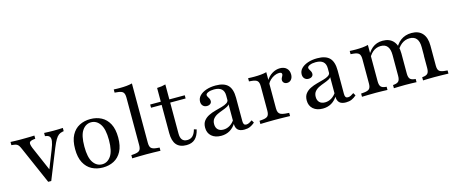

<svg xmlns="http://www.w3.org/2000/svg" viewBox="-42 -1150 3974 1678"><g transform="rotate(-15 1945.5 -311.0)"><path d="M238.7 8.1 92.7 -325.8Q83.9 -346.8 76.2 -358.5Q68.5 -370.2 58.1 -375.4Q47.6 -380.6 31.5 -382.3L10.5 -384.7V-413.7Q29 -412.9 51.6 -412.1Q74.2 -411.3 95.2 -411.3H98.4H97.6Q122.6 -411.3 147.2 -411.7Q171.8 -412.1 192.7 -412.5Q213.7 -412.9 226.6 -413.7V-384.7L211.3 -383.1Q179 -379 173 -365.3Q166.9 -351.6 181.5 -314.5L281.5 -83.1L270.2 -79L339.5 -254Q358.1 -300 361.7 -327Q365.3 -354 355.6 -366.9Q346 -379.8 324.2 -383.1L314.5 -384.7V-413.7Q334.7 -412.9 357.3 -412.1Q379.8 -411.3 400 -411.3Q424.2 -411.3 445.2 -412.1Q466.1 -412.9 483.9 -413.7V-384.7L471.8 -382.3Q452.4 -379 437.5 -368.1Q422.6 -357.3 408.1 -332.7Q393.5 -308.1 375 -262.9L266.1 8.1Z M734.7 11.3Q679 11.3 635.1 -11.7Q591.1 -34.7 565.3 -83.1Q539.5 -131.5 539.5 -207.3Q539.5 -283.9 565.3 -332.3Q591.1 -380.6 635.5 -403.6Q679.8 -426.6 734.7 -426.6Q790.3 -426.6 834.3 -403.6Q878.2 -380.6 904 -332.3Q929.8 -283.9 929.8 -207.3Q929.8 -131.5 904 -83.1Q878.2 -34.7 834.3 -11.7Q790.3 11.3 734.7 11.3ZM734.7 -17.7Q783.1 -17.7 814.5 -62.9Q846 -108.1 846 -207.3Q846 -307.3 814.5 -352.4Q783.1 -397.6 734.7 -397.6Q685.5 -397.6 654.4 -352.4Q623.4 -307.3 623.4 -207.3Q623.4 -108.1 654.4 -62.9Q685.5 -17.7 734.7 -17.7Z M1129 -2.4Q1091.1 -2.4 1061.7 -1.6Q1032.3 -0.8 1000.8 0V-29L1028.2 -31.5Q1062.9 -34.7 1076.2 -48.4Q1089.5 -62.1 1089.5 -96V-206.5H1167.7V-96Q1167.7 -62.1 1181 -48.4Q1194.4 -34.7 1229 -31.5L1256.5 -29V0Q1225 -0.8 1195.6 -1.6Q1166.1 -2.4 1129 -2.4ZM1089.5 -206.5V-525Q1089.5 -560.5 1076.2 -574.6Q1062.9 -588.7 1027.4 -591.9L1000.8 -594.4V-623.4Q1016.9 -622.6 1029.8 -622.2Q1042.7 -621.8 1056.5 -621.8Q1089.5 -621.8 1117.7 -624.6Q1146 -627.4 1167.7 -633.1V-623.4V-206.5Z M1490.3 11.3Q1429.8 11.3 1400 -23.8Q1370.2 -58.9 1370.2 -129.8V-206.5H1447.6V-104.8Q1447.6 -66.9 1462.5 -48.4Q1477.4 -29.8 1508.9 -29.8Q1538.7 -29.8 1558.1 -49.2Q1577.4 -68.5 1587.1 -105.6L1610.5 -98.4Q1597.6 -42.7 1568.5 -15.7Q1539.5 11.3 1490.3 11.3ZM1370.2 -206.5V-537.9Q1392.7 -538.7 1412.1 -541.5Q1431.5 -544.4 1447.6 -549.2V-206.5ZM1274.2 -384.7V-413.7H1587.1V-384.7Z M1936.3 -206.5V-317.7Q1936.3 -357.3 1914.1 -377Q1891.9 -396.8 1846.8 -396.8Q1815.3 -396.8 1793.5 -387.5Q1771.8 -378.2 1771.8 -365.3Q1771.8 -357.3 1777.4 -348.4Q1783.1 -339.5 1788.3 -329.4Q1793.5 -319.4 1793.5 -307.3Q1793.5 -291.9 1781.9 -282.3Q1770.2 -272.6 1750.8 -272.6Q1729 -272.6 1715.3 -286.7Q1701.6 -300.8 1701.6 -324.2Q1701.6 -354.8 1723 -377.4Q1744.4 -400 1782.3 -413.3Q1820.2 -426.6 1868.5 -426.6Q1945.2 -426.6 1979.8 -390.7Q2014.5 -354.8 2014.5 -276.6V-206.5ZM1804.8 11.3Q1750 11.3 1717.7 -16.9Q1685.5 -45.2 1685.5 -93.5Q1685.5 -131.5 1703.6 -154.8Q1721.8 -178.2 1750.4 -192.3Q1779 -206.5 1811.3 -214.9Q1843.5 -223.4 1872.2 -231.5Q1900.8 -239.5 1919 -251.2Q1937.1 -262.9 1937.1 -283.1L1940.3 -245.2Q1933.9 -229.8 1914.5 -219.8Q1895.2 -209.7 1871 -201.2Q1846.8 -192.7 1823.4 -181.5Q1800 -170.2 1784.7 -151.6Q1769.4 -133.1 1769.4 -103.2Q1769.4 -71.8 1787.1 -54Q1804.8 -36.3 1837.1 -36.3Q1867.7 -36.3 1895.2 -52.8Q1922.6 -69.4 1943.5 -102.4L1942.7 -70.2Q1917.7 -29 1883.1 -8.9Q1848.4 11.3 1804.8 11.3ZM2014.5 -64.5Q2014.5 -45.2 2021 -36.3Q2027.4 -27.4 2041.1 -27.4Q2054.8 -27.4 2068.1 -34.3Q2081.5 -41.1 2095.2 -50.8L2108.9 -26.6Q2087.9 -8.1 2065.7 1.6Q2043.5 11.3 2013.7 11.3Q1974.2 11.3 1955.2 -6.9Q1936.3 -25 1936.3 -62.1V-206.5H2014.5Z M2288.7 -2.4Q2250.8 -2.4 2221.4 -1.6Q2191.9 -0.8 2160.5 0V-29L2187.9 -31.5Q2222.6 -34.7 2235.9 -48.4Q2249.2 -62.1 2249.2 -96V-206.5H2327.4V-96Q2327.4 -73.4 2333.9 -60.1Q2340.3 -46.8 2354.8 -40.3Q2369.4 -33.9 2394.4 -31.5L2429 -29V0Q2406.5 -0.8 2384.3 -1.2Q2362.1 -1.6 2339.1 -2Q2316.1 -2.4 2288.7 -2.4ZM2249.2 -206.5V-316.9Q2249.2 -351.6 2235.9 -365.7Q2222.6 -379.8 2187.1 -383.1L2160.5 -385.5V-414.5Q2176.6 -413.7 2189.5 -413.3Q2202.4 -412.9 2216.1 -412.9Q2249.2 -412.9 2277.4 -415.7Q2305.6 -418.5 2327.4 -424.2V-414.5V-206.5ZM2479.8 -286.3Q2462.9 -286.3 2452 -296.4Q2441.1 -306.5 2441.1 -321.8Q2441.1 -332.3 2445.6 -340.7Q2450 -349.2 2454 -356.9Q2458.1 -364.5 2458.1 -371.8Q2458.1 -388.7 2433.1 -388.7Q2412.9 -388.7 2391.5 -379Q2370.2 -369.4 2352 -352.8Q2333.9 -336.3 2325 -316.1L2322.6 -346.8Q2345.2 -384.7 2379.4 -405.6Q2413.7 -426.6 2450.8 -426.6Q2488.7 -426.6 2510.5 -405.6Q2532.3 -384.7 2532.3 -349.2Q2532.3 -321 2517.7 -303.6Q2503.2 -286.3 2479.8 -286.3Z M2855.6 -206.5V-317.7Q2855.6 -357.3 2833.5 -377Q2811.3 -396.8 2766.1 -396.8Q2734.7 -396.8 2712.9 -387.5Q2691.1 -378.2 2691.1 -365.3Q2691.1 -357.3 2696.8 -348.4Q2702.4 -339.5 2707.7 -329.4Q2712.9 -319.4 2712.9 -307.3Q2712.9 -291.9 2701.2 -282.3Q2689.5 -272.6 2670.2 -272.6Q2648.4 -272.6 2634.7 -286.7Q2621 -300.8 2621 -324.2Q2621 -354.8 2642.3 -377.4Q2663.7 -400 2701.6 -413.3Q2739.5 -426.6 2787.9 -426.6Q2864.5 -426.6 2899.2 -390.7Q2933.9 -354.8 2933.9 -276.6V-206.5ZM2724.2 11.3Q2669.4 11.3 2637.1 -16.9Q2604.8 -45.2 2604.8 -93.5Q2604.8 -131.5 2623 -154.8Q2641.1 -178.2 2669.8 -192.3Q2698.4 -206.5 2730.6 -214.9Q2762.9 -223.4 2791.5 -231.5Q2820.2 -239.5 2838.3 -251.2Q2856.5 -262.9 2856.5 -283.1L2859.7 -245.2Q2853.2 -229.8 2833.9 -219.8Q2814.5 -209.7 2790.3 -201.2Q2766.1 -192.7 2742.7 -181.5Q2719.4 -170.2 2704 -151.6Q2688.7 -133.1 2688.7 -103.2Q2688.7 -71.8 2706.5 -54Q2724.2 -36.3 2756.5 -36.3Q2787.1 -36.3 2814.5 -52.8Q2841.9 -69.4 2862.9 -102.4L2862.1 -70.2Q2837.1 -29 2802.4 -8.9Q2767.7 11.3 2724.2 11.3ZM2933.9 -64.5Q2933.9 -45.2 2940.3 -36.3Q2946.8 -27.4 2960.5 -27.4Q2974.2 -27.4 2987.5 -34.3Q3000.8 -41.1 3014.5 -50.8L3028.2 -26.6Q3007.3 -8.1 2985.1 1.6Q2962.9 11.3 2933.1 11.3Q2893.5 11.3 2874.6 -6.9Q2855.6 -25 2855.6 -62.1V-206.5H2933.9Z M3208.1 -2.4Q3170.2 -2.4 3140.7 -1.6Q3111.3 -0.8 3079.8 0V-29L3107.3 -31.5Q3141.9 -34.7 3155.2 -48.4Q3168.5 -62.1 3168.5 -96V-206.5H3246.8V-96Q3246.8 -62.1 3258.5 -47.6Q3270.2 -33.1 3300.8 -29.8L3310.5 -29V0Q3284.7 -0.8 3260.9 -1.6Q3237.1 -2.4 3208.1 -2.4ZM3168.5 -206.5V-316.9Q3168.5 -351.6 3155.2 -365.7Q3141.9 -379.8 3106.5 -383.1L3079.8 -385.5V-414.5Q3096 -413.7 3108.9 -413.3Q3121.8 -412.9 3135.5 -412.9Q3168.5 -412.9 3196.8 -415.7Q3225 -418.5 3246.8 -424.2V-414.5V-206.5ZM3432.3 -206.5V-283.9Q3432.3 -334.7 3412.5 -360.5Q3392.7 -386.3 3352.4 -386.3Q3310.5 -386.3 3278.6 -359.3Q3246.8 -332.3 3223.4 -277.4L3219.4 -294.4Q3244.4 -361.3 3284.3 -394Q3324.2 -426.6 3379.8 -426.6Q3442.7 -426.6 3476.6 -387.9Q3510.5 -349.2 3510.5 -276.6V-206.5ZM3471 -2.4Q3441.9 -2.4 3418.1 -1.6Q3394.4 -0.8 3368.5 0V-29L3378.2 -29.8Q3408.9 -33.1 3420.6 -47.6Q3432.3 -62.1 3432.3 -96V-206.5H3510.5V-96Q3510.5 -62.1 3522.2 -47.6Q3533.9 -33.1 3564.5 -29.8L3573.4 -29V0Q3548.4 -0.8 3524.6 -1.6Q3500.8 -2.4 3471 -2.4ZM3696 -206.5V-283.9Q3696 -334.7 3675.4 -360.5Q3654.8 -386.3 3612.9 -386.3Q3572.6 -386.3 3539.9 -361.3Q3507.3 -336.3 3484.7 -287.1L3476.6 -303.2Q3500 -364.5 3541.9 -395.6Q3583.9 -426.6 3641.9 -426.6Q3705.6 -426.6 3739.5 -387.9Q3773.4 -349.2 3773.4 -276.6V-206.5ZM3734.7 -2.4Q3704.8 -2.4 3681 -1.6Q3657.3 -0.8 3632.3 0V-29L3641.1 -29.8Q3671.8 -33.1 3683.5 -47.6Q3695.2 -62.1 3695.2 -96V-206.5H3773.4V-96Q3773.4 -62.1 3786.7 -48.4Q3800 -34.7 3834.7 -31.5L3862.1 -29V0Q3830.6 -0.8 3801.2 -1.6Q3771.8 -2.4 3734.7 -2.4Z"/></g></svg>

Font: Playfair 5pt SemiExpanded Light
Style: Regular
Weight: 400
Version: Version 2.203